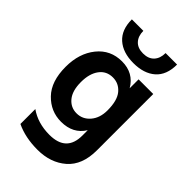

<svg xmlns="http://www.w3.org/2000/svg" viewBox="-270 -820 1111 1111"><g transform="rotate(45 285.5 -265.0)"><path d="M512 -46Q512 74 442.5 134.5Q373 195 266 195Q166 195 91 159V37Q159 85 254 85Q392 85 392 -47V-91Q346 -16 248 -16Q163 -16 102.5 -78.5Q42 -141 42 -260Q42 -370 99.5 -441.5Q157 -513 251 -513Q346 -513 392 -434V-507H512ZM167 -260Q167 -189 198 -151.5Q229 -114 277 -114Q326 -114 359 -152.5Q392 -191 392 -253Q392 -334 360 -372Q328 -410 279 -410Q227 -410 197 -369.5Q167 -329 167 -260ZM489 -725Q489 -639 439.5 -595.5Q390 -552 304 -552Q218 -552 168.5 -596Q119 -640 119 -725H213Q213 -682 236.5 -656.5Q260 -631 304 -631Q348 -631 371.5 -656.5Q395 -682 395 -725Z"/></g></svg>

Font: Hind Vadodara SemiBold
Style: Regular
Weight: 600
Designer: Hitesh Malaviya
Foundry: Indian Type Foundry
Version: Version 1.001;PS 1.0;hotconv 1.0.86;makeotf.lib2.5.63406; tt